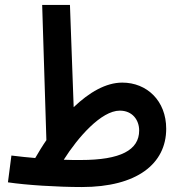

<svg xmlns="http://www.w3.org/2000/svg" viewBox="-20 -741 726 774"><path d="M310 13C531 13 650 -80 650 -222C650 -335 572 -408 473 -408C407 -408 340 -369 277 -309L262 -721H150L167 -176C151 -153 136 -128 122 -104C93 -106 61 -110 26 -114L12 -6C85 5 211 13 310 13ZM463 -295C514 -295 541 -257 541 -215C541 -136 466 -96 306 -96C281 -96 258 -96 237 -97C294 -187 388 -295 463 -295Z"/></svg>

Font: Noto Sans Arabic UI XCn SmBd
Style: Regular
Weight: 600
Width: 2
Designer: Monotype Design Team, Nadine Chahine and Nizar Qandah
Foundry: Monotype Imaging Inc.
Version: Version 2.010